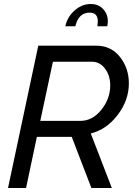

<svg xmlns="http://www.w3.org/2000/svg" viewBox="-20 -938 673 958"><path d="M433 -918Q471 -918 494.5 -893Q518 -868 518 -831Q518 -819 515 -807H466Q468 -825 468 -832Q468 -875 427 -875Q372 -875 356 -807H306Q316 -854 352.5 -886Q389 -918 433 -918ZM20 0 171 -710H461Q534 -710 578.5 -654Q623 -598 623 -522Q623 -438 567.5 -365Q512 -292 433 -272L538 0H436L338 -255H164L110 0ZM382 -335Q441 -335 485.5 -390Q530 -445 530 -512Q530 -561 504 -595.5Q478 -630 439 -630H244L181 -335Z"/></svg>

Font: Raleway-v4020 Medium
Style: Italic
Weight: 500
Italic angle: -12°
Designer: Matt McInerney, Pablo Impallari, Rodrigo Fuenzalida
Foundry: Matt McInerney, Pablo Impallari, Rodrigo Fuenzalida
Version: Version 4.020;PS 004.020;hotconv 1.0.88;makeotf.lib2.5.64775